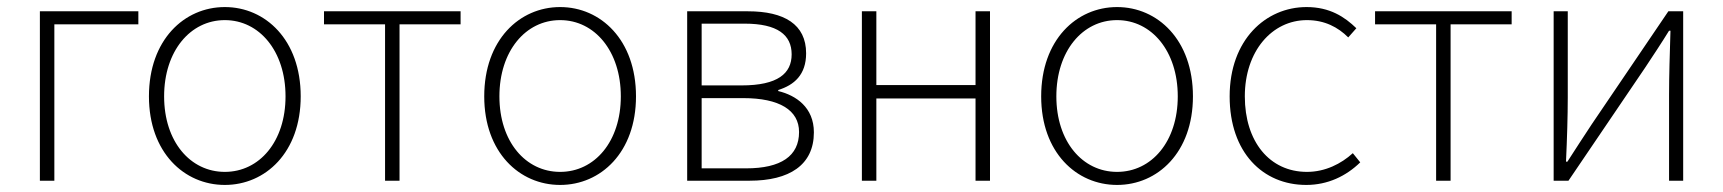

<svg xmlns="http://www.w3.org/2000/svg" viewBox="-20 -512 4882 544"><path d="M93 0H134V-443H372V-480H93Z M617 12C732 12 832 -80 832 -239C832 -399 732 -492 617 -492C502 -492 402 -399 402 -239C402 -80 502 12 617 12ZM617 -25C519 -25 445 -111 445 -239C445 -367 519 -455 617 -455C715 -455 789 -367 789 -239C789 -111 715 -25 617 -25Z M1071 0H1112V-443H1285V-480H898V-443H1071Z M1567 12C1682 12 1782 -80 1782 -239C1782 -399 1682 -492 1567 -492C1452 -492 1352 -399 1352 -239C1352 -80 1452 12 1567 12ZM1567 -25C1469 -25 1395 -111 1395 -239C1395 -367 1469 -455 1567 -455C1665 -455 1739 -367 1739 -239C1739 -111 1665 -25 1567 -25Z M1927 0H2104C2216 0 2286 -44 2286 -137C2286 -208 2235 -242 2185 -254V-257C2230 -271 2264 -300 2264 -361C2264 -443 2202 -480 2099 -480H1927ZM1968 -270V-445H2090C2183 -445 2223 -413 2223 -358C2223 -304 2184 -270 2081 -270ZM1968 -35V-234H2086C2188 -234 2244 -200 2244 -138C2244 -70 2193 -35 2094 -35Z M2422 0H2463V-233H2744V0H2785V-480H2744V-271H2463V-480H2422Z M3145 12C3260 12 3360 -80 3360 -239C3360 -399 3260 -492 3145 -492C3030 -492 2930 -399 2930 -239C2930 -80 3030 12 3145 12ZM3145 -25C3047 -25 2973 -111 2973 -239C2973 -367 3047 -455 3145 -455C3243 -455 3317 -367 3317 -239C3317 -111 3243 -25 3145 -25Z M3681 12C3742 12 3794 -13 3834 -52L3813 -78C3780 -48 3735 -25 3683 -25C3577 -25 3507 -111 3507 -239C3507 -367 3584 -455 3683 -455C3733 -455 3771 -435 3800 -406L3823 -432C3790 -464 3748 -492 3682 -492C3566 -492 3464 -399 3464 -239C3464 -80 3558 12 3681 12Z M4049 0H4090V-443H4263V-480H3876V-443H4049Z M4382 0H4424L4641 -320C4661 -350 4690 -394 4709 -425H4713C4711 -360 4709 -296 4709 -243V0H4749V-480H4707L4490 -160C4470 -130 4441 -85 4421 -54H4417C4420 -119 4422 -183 4422 -236V-480H4382Z"/></svg>

Font: Source Sans Pro Light
Style: Regular
Weight: 300
Designer: Paul D. Hunt
Foundry: Adobe Systems Incorporated
Version: Version 3.006;hotconv 1.0.111;makeotfexe 2.5.65597